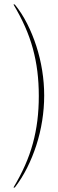

<svg xmlns="http://www.w3.org/2000/svg" viewBox="-20 -785 257 856"><path d="M46 51H40Q70 1 91.5 -47.5Q113 -96 126.5 -145.5Q140 -195 146.5 -247Q153 -299 153 -357Q153 -415 146.5 -467Q140 -519 126.5 -568.5Q113 -618 91.5 -666.5Q70 -715 40 -765H46Q77 -727 101 -679.5Q125 -632 142 -579.5Q159 -527 168 -471Q177 -415 177 -359Q177 -303 168 -246.5Q159 -190 142 -137.5Q125 -85 101 -37Q77 11 46 51Z"/></svg>

Font: Moniqa Thin Display
Style: Regular
Weight: 100
Designer: Rajesh Rajput
Foundry: Rajesh Rajput
Version: Version 1.000